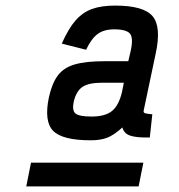

<svg xmlns="http://www.w3.org/2000/svg" viewBox="-20 -834 640 687"><path d="M305 -332Q203 -332 170 -366Q137 -400 155 -486Q166 -536 187 -564Q208 -592 247.5 -603.5Q287 -615 354 -615H439L447 -649Q458 -697 445.5 -713Q433 -729 389 -729Q352 -729 329.5 -712.5Q307 -696 288 -656L201 -678Q225 -732 250.5 -761Q276 -790 309.5 -802Q343 -814 392 -814Q494 -814 526 -776Q558 -738 537 -642L494 -438Q493 -431 498.5 -429Q504 -427 525 -425L516 -342Q467 -341 445 -349Q423 -357 418 -378Q387 -350 363 -341Q339 -332 305 -332ZM308 -417Q357 -417 381.5 -437.5Q406 -458 417 -507L423 -538H345Q297 -538 275 -523Q253 -508 244 -471Q237 -439 250 -428Q263 -417 308 -417ZM74 -167 91 -252H493L476 -167Z"/></svg>

Font: Victor Mono Thin SemiBold
Style: Italic
Weight: 600
Italic angle: -12°
Monospace: yes
Version: Version 1.561;gftools[0.9.30]